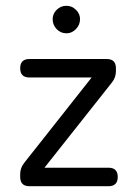

<svg xmlns="http://www.w3.org/2000/svg" viewBox="-20 -644 467 664"><path d="M210 -528.8Q189.9 -528.8 176 -543.2Q162.1 -557.6 162.1 -578.1Q162.1 -596.2 176 -610.1Q189.9 -624 210 -624Q228.5 -624 242.7 -610.1Q256.8 -596.2 256.8 -578.1Q256.8 -558.1 242.7 -543.5Q228.5 -528.8 210 -528.8ZM133.8 -64H355Q387.2 -64 387.2 -32.2Q387.2 0 355 0H82Q49.8 0 49.8 -32.2V-42Q49.8 -63.5 64 -81.1L296.9 -376H82Q49.8 -376 49.8 -408.2Q49.8 -439.9 82 -439.9H349.1Q380.9 -439.9 380.9 -408.2V-397.9Q380.9 -376 367.2 -358.9Z"/></svg>

Font: Arcon Rounded-
Style: Regular
Weight: 400
Designer: M. Zarth
Foundry: martin zarth - visuelle & digitale kommunikation
Version: Version 1.110;PS 001.110;hotconv 1.0.70;makeotf.lib2.5.58329